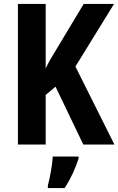

<svg xmlns="http://www.w3.org/2000/svg" viewBox="-20 -734 601 975"><path d="M561 0 363 -396 559 -714H405L268 -486C244 -447 224 -414 212 -386V-714H71V0H212V-252L262 -294L403 0ZM379 71V61H248C246 101 233 172 223 208V221H308C338 176 363 122 379 71Z"/></svg>

Font: Noto Sans Hebrew Condensed
Style: Bold
Weight: 700
Width: 3
Designer: Monotype Design Team
Foundry: Monotype Imaging Inc.
Version: Version 2.004